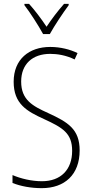

<svg xmlns="http://www.w3.org/2000/svg" viewBox="-20 -968 479 998"><path d="M204 -791H239C264 -836 306 -899 337 -941V-948H313C278 -908 250 -871 222 -829C195 -870 160 -916 131 -948H107V-941C135 -905 179 -837 204 -791ZM394 -186C394 -297 333 -333 231 -380C149 -417 90 -449 90 -544C90 -635 149 -688 241 -688C278 -688 323 -681 368 -659L383 -692C345 -711 294 -724 241 -724C131 -724 51 -660 51 -543C51 -428 119 -390 209 -349C307 -304 355 -275 355 -184C355 -86 296 -26 198 -26C143 -26 87 -40 45 -58V-17C87 0 141 10 197 10C316 10 394 -60 394 -186Z"/></svg>

Font: Noto Sans Condensed ExtraLight
Style: Regular
Weight: 200
Width: 3
Designer: Monotype Design Team
Foundry: Monotype Imaging Inc.
Version: Version 2.013